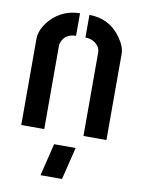

<svg xmlns="http://www.w3.org/2000/svg" viewBox="-85 -601 635 867"><g transform="rotate(10 232.5 -167.5)"><path d="M162.1 208 198.2 59.6H296.9L260.7 208ZM37.1 0V-394.5Q37.1 -441.4 80.1 -487.3Q132.8 -542 210.9 -543V-439.5Q166 -439.5 148.4 -404.3Q142.6 -392.6 142.6 -381.8V0ZM253.9 -439.5V-543Q346.7 -543 399.4 -467.8Q427.7 -428.7 427.7 -394.5V0H322.3V-381.8Q322.3 -411.1 293.9 -428.7Q276.4 -439.5 253.9 -439.5Z"/></g></svg>

Font: Post No Bills Colombo
Style: Bold
Weight: 700
Designer: Kosala Senevirathne, Siva Puranthara, Lasantha Premarathna, Tharique Azeez
Foundry: Mooniak
Version: Version 1.220 ; ttfautohint (v1.6)